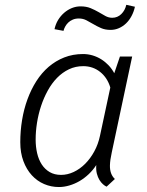

<svg xmlns="http://www.w3.org/2000/svg" viewBox="-20 -751 597 781"><path d="M318.4 -481.9Q287.1 -481.9 260.5 -469.2Q233.9 -456.5 212.4 -434.6Q190.9 -412.6 174.6 -383.1Q158.2 -353.5 147.2 -320.3Q136.2 -287.1 130.6 -252Q125 -216.8 125 -183.1Q125 -153.8 131.1 -127.7Q137.2 -101.6 149.9 -82Q162.6 -62.5 182.1 -51Q201.7 -39.6 228.5 -39.6Q254.4 -39.6 279.8 -51.5Q305.2 -63.5 326.4 -84.7Q347.7 -106 363.5 -135Q379.4 -164.1 386.7 -198.7L428.7 -395Q417 -434.6 387.5 -458.3Q357.9 -481.9 318.4 -481.9ZM62.5 -172.4Q62.5 -218.3 69.8 -262.7Q77.1 -307.1 91.8 -347.2Q106.4 -387.2 127.9 -420.9Q149.4 -454.6 177.7 -479Q206.1 -503.4 241.2 -517.3Q276.4 -531.2 317.9 -531.2Q337.9 -531.2 356.7 -525.6Q375.5 -520 391.8 -509.8Q408.2 -499.5 421.9 -485.1Q435.5 -470.7 444.8 -453.1L467.8 -521H517.6L434.6 -130.9Q427.7 -100.1 427.2 -78.6Q426.3 -42.5 447.3 -22.9L413.6 8.3Q406.7 5.4 398.9 -1.5Q391.1 -8.3 384.5 -19Q377.9 -29.8 374 -44.7Q370.1 -59.6 371.6 -79.6Q358.4 -59.1 340.8 -42.5Q323.2 -25.9 303.5 -14.4Q283.7 -2.9 262.2 3.4Q240.7 9.8 219.7 9.8Q188 9.8 159.4 -2.4Q130.9 -14.6 109.4 -38.1Q87.9 -61.5 75.2 -95.5Q62.5 -129.4 62.5 -172.4ZM528.8 -723.6Q524.4 -703.1 515.1 -685.8Q505.9 -668.5 492.9 -656Q480 -643.6 463.9 -636.5Q447.8 -629.4 429.7 -629.4Q407.7 -629.4 391.1 -636.7Q374.5 -644 360.1 -652.6Q345.7 -661.1 331.5 -668.5Q317.4 -675.8 300.8 -675.8Q286.6 -675.8 275.9 -671.1Q265.1 -666.5 257.6 -659.2Q250 -651.9 245.1 -642.8Q240.2 -633.8 238.3 -625.5L201.7 -632.3Q206.1 -652.8 216.3 -669.7Q226.6 -686.5 241 -699Q255.4 -711.4 272.5 -718.3Q289.6 -725.1 307.6 -725.1Q331.1 -725.1 348.6 -717.8Q366.2 -710.4 380.9 -701.9Q395.5 -693.4 408.7 -686Q421.9 -678.7 436.5 -678.7Q458 -678.7 473.4 -693.8Q488.8 -709 493.7 -731.4Z"/></svg>

Font: Ufes Sans Light
Style: Italic
Weight: 200
Designer: Ricardo Esteves & Thais Bronze
Foundry: ProDesignUfes - Ricardo Esteves, Thais Bronze
Version: Version 2.0